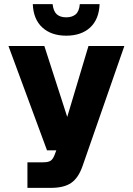

<svg xmlns="http://www.w3.org/2000/svg" viewBox="-20 -761 643 931"><path d="M113 150V26H188Q213 26 224.5 19Q236 12 244 -8L253 -32H208L21 -538H195L306 -194L409 -538H583L380 45Q360 102 325 126Q290 150 226 150ZM301 -588Q229 -588 185.5 -627.5Q142 -667 139 -741H235Q239 -706 255.5 -691.5Q272 -677 301 -677Q330 -677 347 -691.5Q364 -706 367 -741H463Q460 -667 417 -627.5Q374 -588 301 -588Z"/></svg>

Font: Geist ExtBd
Style: Regular
Weight: 400
Designer: Basement.studio, Andrés Briganti, Mateo Zaragoza
Foundry: Basement.studio, Vercel, Andrés Briganti, Guido Ferreyra, Mateo Zaragoza
Version: Version 1.401